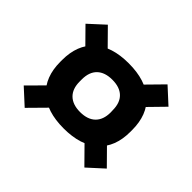

<svg xmlns="http://www.w3.org/2000/svg" viewBox="-124 -727 844 844"><g transform="rotate(45 298.5 -304.5)"><path d="M298 -103Q192.5 -103 136.5 -154.2Q80.5 -205.5 80.5 -300V-311Q80.5 -405.5 136.8 -456.8Q193 -508 298 -508Q404 -508 460 -456.8Q516 -405.5 516 -311V-300Q516 -205.5 459.8 -154.2Q403.5 -103 298 -103ZM298 -205Q344.5 -205 369.5 -229.2Q394.5 -253.5 394.5 -299L394 -312Q394 -358 369.2 -382Q344.5 -406 298 -406Q252 -406 227 -382Q202 -358 202 -312V-299Q202 -253.5 227 -229.2Q252 -205 298 -205ZM448.5 -222.5 557 -112.5 484 -46 374.5 -157ZM220.5 -155 113 -46 40.5 -112.5 151.5 -224.5ZM142.5 -393 40.5 -496.5 113 -563 219 -455.5ZM377 -454 484 -563 556.5 -496.5 449.5 -387Z"/></g></svg>

Font: Anek Gujarati SemiExpanded SemiBold
Style: Regular
Weight: 600
Width: 6
Designer: Mrunmayee Ghaisas (Gujarati), Yesha Goshar (Latin)
Foundry: Ek Type
Version: Version 1.003